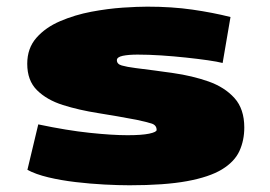

<svg xmlns="http://www.w3.org/2000/svg" viewBox="-20 -532 804 571"><path d="M365.2 19Q332.5 19 290.5 16.8Q248.5 14.6 205.1 9.5Q161.6 4.4 123.8 -4.6Q85.9 -13.7 61.5 -26.9L93.8 -162.1Q179.7 -144 246.6 -137Q313.5 -129.9 359.4 -129.9Q401.4 -129.9 423.6 -134.5Q445.8 -139.2 445.8 -145.5Q445.8 -159.7 430.9 -164.6Q416 -169.4 385.7 -175.8Q329.6 -186.5 272.2 -195.6Q214.8 -204.6 167 -219.7Q119.1 -234.9 90.1 -263.7Q61 -292.5 61 -342.3Q61 -388.7 88.4 -419.7Q115.7 -450.7 159.2 -469.2Q202.6 -487.8 251.7 -497.1Q300.8 -506.3 345.2 -509.3Q389.6 -512.2 418 -512.2Q491.2 -512.2 552.2 -503.4Q613.3 -494.6 665.5 -481.4L642.1 -344.7Q627 -348.6 598.1 -352.8Q569.3 -356.9 533 -360.8Q496.6 -364.7 459 -367.2Q421.4 -369.6 389.2 -369.6Q362.3 -369.6 345 -366Q327.6 -362.3 327.6 -353Q327.6 -341.3 342.3 -337.2Q356.9 -333 383.3 -329.6Q438.5 -322.8 495.1 -314.7Q551.8 -306.6 599.9 -289.8Q647.9 -272.9 677.2 -240.5Q706.5 -208 706.5 -152.8Q706.5 -114.3 691.9 -82.5Q677.2 -50.8 639.9 -28.1Q602.5 -5.4 535.9 6.8Q469.2 19 365.2 19Z"/></svg>

Font: Seymour One
Style: Regular
Weight: 400
Designer: Vernon Adams
Foundry: Vernon Adams
Version: Version 1.100; ttfautohint (v1.8.4.7-5d5b);gftools[0.9.33]